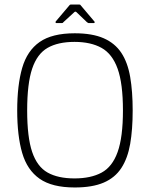

<svg xmlns="http://www.w3.org/2000/svg" viewBox="-20 -822 663 848"><path d="M56 -334Q56 -446 78 -522Q100 -598 155 -636.5Q210 -675 310 -675Q388 -675 438 -653Q488 -631 516 -588.5Q544 -546 555 -482Q566 -418 566 -334Q566 -250 555 -186.5Q544 -123 516 -80Q488 -37 438 -15.5Q388 6 310 6Q210 6 155 -32.5Q100 -71 78 -146.5Q56 -222 56 -334ZM100 -334Q100 -216 122 -151Q144 -86 190 -60Q236 -34 309 -34Q381 -34 428.5 -59.5Q476 -85 499.5 -150.5Q523 -216 523 -334Q523 -453 499.5 -518.5Q476 -584 428.5 -610.5Q381 -637 309 -637Q236 -637 190 -610.5Q144 -584 122 -518.5Q100 -453 100 -334ZM229 -720Q226 -720 225.5 -722.5Q225 -725 226 -727L287 -799Q289 -802 293 -802H330Q335 -802 336 -799L397 -727Q399 -725 398 -722.5Q397 -720 394 -720H371Q370 -720 368 -721.5Q366 -723 364 -724L317 -769Q313 -772 309 -769L260 -724Q259 -722 257.5 -721Q256 -720 253 -720Z"/></svg>

Font: Glory Thin ExtraLight
Style: Regular
Weight: 250
Version: Version 1.011